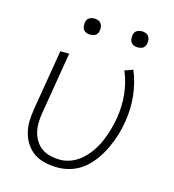

<svg xmlns="http://www.w3.org/2000/svg" viewBox="-107 -799 814 897"><g transform="rotate(15 300.0 -350.5)"><path d="M253 8Q223 8 194 2Q165 -4 141.5 -19Q118 -34 102 -57Q86 -80 78 -108Q70 -136 70.5 -165.5Q71 -195 76 -226L125 -520H168L118 -219Q114 -196 113.5 -172Q113 -148 118.5 -126Q124 -104 136 -85Q148 -66 166 -53.5Q184 -41 207 -35.5Q230 -30 254 -30Q282 -30 310 -41.5Q338 -53 360.5 -74Q383 -95 400 -120.5Q417 -146 428.5 -173.5Q440 -201 448 -229Q456 -257 461 -286Q471 -345 465 -402.5Q459 -460 437 -511L477 -525Q500 -470 507 -407Q514 -344 503 -280Q498 -247 488 -214.5Q478 -182 463.5 -150.5Q449 -119 428.5 -89.5Q408 -60 380.5 -37Q353 -14 319.5 -3Q286 8 253 8ZM470 -631Q460 -631 451.5 -634Q443 -637 437.5 -644Q432 -651 431 -660.5Q430 -670 431 -680Q432 -686 435 -692Q438 -698 444 -702Q450 -706 456.5 -707.5Q463 -709 469 -709Q479 -709 487.5 -706Q496 -703 501.5 -696Q507 -689 508.5 -679.5Q510 -670 508 -660Q507 -654 504 -648Q501 -642 495.5 -638Q490 -634 483 -632.5Q476 -631 470 -631ZM240 -631Q230 -631 221.5 -634Q213 -637 207.5 -644Q202 -651 201 -660.5Q200 -670 201 -680Q202 -686 205 -692Q208 -698 214 -702Q220 -706 226.5 -707.5Q233 -709 239 -709Q249 -709 257.5 -706Q266 -703 271.5 -696Q277 -689 278.5 -679.5Q280 -670 278 -660Q277 -654 274 -648Q271 -642 265.5 -638Q260 -634 253 -632.5Q246 -631 240 -631Z"/></g></svg>

Font: Iosevka Aile XLt Obl
Style: Regular
Weight: 200
Italic angle: -9°
Designer: Belleve Invis
Foundry: Belleve Invis
Version: Version 31.1.0; ttfautohint (v1.8.4)